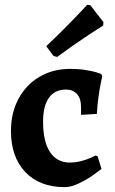

<svg xmlns="http://www.w3.org/2000/svg" viewBox="-20 -757 472 789"><path d="M246 12Q143 12 84 -50Q25 -112 25 -219Q25 -293 56 -351Q87 -409 142.5 -441.5Q198 -474 269 -474Q302 -474 330.5 -469.5Q359 -465 375.5 -460Q392 -455 396 -453L400 -444Q399 -438 394.5 -416.5Q390 -395 385 -360.5Q380 -326 378 -289L313 -285V-318Q313 -352 296.5 -370.5Q280 -389 251 -389Q205 -389 181 -355Q157 -321 157 -257Q157 -175 185.5 -132Q214 -89 267 -89Q291 -89 315 -95.5Q339 -102 354 -109Q369 -116 373 -118L381 -115L397 -63Q390 -57 365 -39Q340 -21 306.5 -4.5Q273 12 246 12ZM215 -523 200 -527 170 -567Q222 -616 273 -668.5Q324 -721 338 -737L351 -736L405 -666L404 -652Q387 -642 330 -604Q273 -566 215 -523Z"/></svg>

Font: Sahitya
Style: Bold
Weight: 700
Designer: Juan Pablo del Peral
Foundry: Juan Pablo del Peral (http://www.huertatipografica.com)
Version: Version 1.001;PS 001.000;hotconv 1.0.70;makeotf.lib2.5.58329